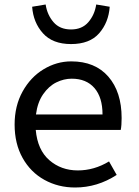

<svg xmlns="http://www.w3.org/2000/svg" viewBox="-20 -821 617 854"><path d="M45 -267Q45 -350 80.5 -414Q116 -478 174 -513Q232 -548 297 -548Q403 -548 462 -480Q521 -412 521 -296Q521 -262 517 -243H139Q147 -154 199.5 -108.5Q252 -63 326 -63Q399 -63 465 -103L499 -43Q413 13 314 13Q239 13 177.5 -21Q116 -55 80.5 -118.5Q45 -182 45 -267ZM123 -791 183 -801Q190 -755 218 -722.5Q246 -690 296 -690Q345 -690 373 -722.5Q401 -755 408 -801L468 -791Q463 -721 421 -673Q379 -625 296 -625Q214 -625 171 -673Q128 -721 123 -791ZM436 -312Q436 -388 400 -429.5Q364 -471 299 -471Q264 -471 230.5 -454.5Q197 -438 172 -402Q147 -366 140 -312Z"/></svg>

Font: Nebula Sans Medium
Style: Regular
Weight: 500
Designer: Paul D. Hunt for Adobe (as Source Sans)
Foundry: Nebula Entertainment & Broadcasting LLC
Version: Version 1.010